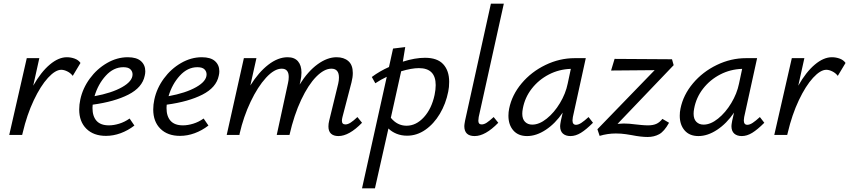

<svg xmlns="http://www.w3.org/2000/svg" viewBox="-20 -731 4600 1040"><path d="M416 -390 374 -320Q363 -335 345 -344Q327 -353 312 -353Q280 -353 240 -309.5Q200 -266 163 -188Q126 -110 103 -12L100 0H30L125 -416H193L160 -267Q202 -341 249.5 -381Q297 -421 342 -421Q364 -421 384.5 -413.5Q405 -406 416 -390Z M767 -345Q767 -333 764 -321Q751 -257 675.5 -218.5Q600 -180 482 -164Q481 -158 481 -146Q481 -101 503 -76.5Q525 -52 570 -52Q596 -52 625.5 -61Q655 -70 682 -89L708 -51Q673 -24 633.5 -9.5Q594 5 554 5Q487 5 448 -33.5Q409 -72 409 -138Q409 -164 415 -192Q428 -253 466.5 -305.5Q505 -358 559.5 -389.5Q614 -421 672 -421Q720 -421 743.5 -400Q767 -379 767 -345ZM648 -367Q595 -367 553 -321Q511 -275 492 -210Q585 -227 641.5 -259Q698 -291 698 -328Q698 -344 686.5 -355.5Q675 -367 648 -367Z M1168 -345Q1168 -333 1165 -321Q1152 -257 1076.5 -218.5Q1001 -180 883 -164Q882 -158 882 -146Q882 -101 904 -76.5Q926 -52 971 -52Q997 -52 1026.5 -61Q1056 -70 1083 -89L1109 -51Q1074 -24 1034.5 -9.5Q995 5 955 5Q888 5 849 -33.5Q810 -72 810 -138Q810 -164 816 -192Q829 -253 867.5 -305.5Q906 -358 960.5 -389.5Q1015 -421 1073 -421Q1121 -421 1144.5 -400Q1168 -379 1168 -345ZM1049 -367Q996 -367 954 -321Q912 -275 893 -210Q986 -227 1042.5 -259Q1099 -291 1099 -328Q1099 -344 1087.5 -355.5Q1076 -367 1049 -367Z M1941 -66Q1871 6 1813 6Q1787 6 1773 -7Q1759 -20 1759 -46Q1759 -61 1763 -77L1812 -278Q1816 -295 1816 -311Q1816 -359 1775 -359Q1736 -359 1693 -315.5Q1650 -272 1611.5 -190.5Q1573 -109 1548 0H1479L1540 -281Q1544 -298 1544 -314Q1544 -359 1506 -359Q1466 -359 1421 -310Q1376 -261 1337.5 -180Q1299 -99 1278 -7L1277 0H1208L1301 -416H1369L1336 -268Q1381 -340 1433.5 -380.5Q1486 -421 1538 -421Q1575 -421 1594 -399Q1613 -377 1613 -338Q1613 -316 1607 -289L1603 -273Q1648 -345 1700.5 -383Q1753 -421 1803 -421Q1843 -421 1867 -400Q1891 -379 1891 -336Q1891 -312 1884 -285L1835 -97Q1832 -85 1832 -77Q1832 -57 1851 -57Q1864 -57 1879.5 -67Q1895 -77 1916 -97Z M2413 -288Q2413 -258 2408 -235Q2395 -169 2362.5 -114.5Q2330 -60 2284 -28Q2238 4 2185 4Q2154 4 2128 -6.5Q2102 -17 2084 -35L2011 289H1941L2075 -315Q2043 -300 2013 -280L1994 -314Q2037 -346 2087 -368L2109 -468L2175 -476L2162 -397Q2228 -418 2282 -418Q2349 -418 2381 -383Q2413 -348 2413 -288ZM2340 -270Q2340 -362 2249 -362Q2210 -362 2153 -345L2097 -93Q2132 -50 2182 -50Q2234 -50 2276 -96Q2318 -142 2334 -217Q2340 -246 2340 -270Z M2495 -48Q2495 -55 2499 -77L2639 -711H2709L2573 -97Q2571 -81 2571 -77Q2571 -57 2589 -57Q2602 -57 2616.5 -66.5Q2631 -76 2654 -97L2679 -66Q2609 6 2551 6Q2495 6 2495 -48Z M3192 -66Q3155 -29 3126.5 -11.5Q3098 6 3070 6Q3044 6 3029 -7.5Q3014 -21 3014 -48Q3014 -55 3018 -77L3028 -121Q2988 -62 2936.5 -28Q2885 6 2835 6Q2787 6 2760.5 -24.5Q2734 -55 2734 -104Q2734 -124 2738 -143Q2753 -217 2805.5 -279.5Q2858 -342 2934.5 -379Q3011 -416 3093 -416H3153L3083 -97Q3081 -83 3081 -79Q3081 -55 3100 -55Q3113 -55 3129 -65.5Q3145 -76 3168 -97ZM3055 -278 3072 -358Q3008 -356 2953 -327.5Q2898 -299 2860.5 -251Q2823 -203 2812 -143Q2809 -128 2809 -115Q2809 -86 2824 -71Q2839 -56 2863 -56Q2901 -56 2941.5 -88.5Q2982 -121 3013 -172.5Q3044 -224 3055 -278Z M3568 -87 3604 -66Q3578 -19 3550.5 -4Q3523 11 3488 11Q3452 11 3402 1Q3397 0 3371 -4Q3345 -8 3316 -8Q3271 -8 3228 5L3216 -31L3526 -351L3290 -349L3309 -412L3620 -410L3629 -378L3325 -60Q3347 -62 3358 -62Q3387 -62 3424 -57Q3432 -56 3453 -54Q3474 -52 3490 -52Q3517 -52 3535 -60Q3553 -68 3568 -87Z M4120 -66Q4083 -29 4054.5 -11.5Q4026 6 3998 6Q3972 6 3957 -7.5Q3942 -21 3942 -48Q3942 -55 3946 -77L3956 -121Q3916 -62 3864.5 -28Q3813 6 3763 6Q3715 6 3688.5 -24.5Q3662 -55 3662 -104Q3662 -124 3666 -143Q3681 -217 3733.5 -279.5Q3786 -342 3862.5 -379Q3939 -416 4021 -416H4081L4011 -97Q4009 -83 4009 -79Q4009 -55 4028 -55Q4041 -55 4057 -65.5Q4073 -76 4096 -97ZM3983 -278 4000 -358Q3936 -356 3881 -327.5Q3826 -299 3788.5 -251Q3751 -203 3740 -143Q3737 -128 3737 -115Q3737 -86 3752 -71Q3767 -56 3791 -56Q3829 -56 3869.5 -88.5Q3910 -121 3941 -172.5Q3972 -224 3983 -278Z M4560 -390 4518 -320Q4507 -335 4489 -344Q4471 -353 4456 -353Q4424 -353 4384 -309.5Q4344 -266 4307 -188Q4270 -110 4247 -12L4244 0H4174L4269 -416H4337L4304 -267Q4346 -341 4393.5 -381Q4441 -421 4486 -421Q4508 -421 4528.5 -413.5Q4549 -406 4560 -390Z"/></svg>

Font: Ysabeau Medium
Style: Italic
Weight: 500
Italic angle: -12°
Designer: Christian Thalmann (Catharsis Fonts)
Version: Version 0.003